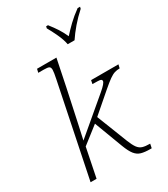

<svg xmlns="http://www.w3.org/2000/svg" viewBox="-231 -1058 1019 1167"><g transform="rotate(-30 278.5 -474.5)"><path d="M467 7Q429 7 404.5 0Q380 -7 362.5 -29Q345 -51 328 -96L253 -295L135 -203L94 0H52L185 -648Q189 -666 191.5 -683Q194 -700 194 -707Q194 -725 184.5 -730Q175 -735 148 -735H109L115 -760H251L212 -570Q201 -520 189 -462.5Q177 -405 164.5 -348Q152 -291 141 -241L379 -442Q425 -481 425 -496Q425 -505 415.5 -508Q406 -511 360 -511L365 -536H557L551 -511Q532 -511 515.5 -506Q499 -501 477 -485.5Q455 -470 418 -438L285 -323L370 -106Q384 -71 397.5 -52.5Q411 -34 430.5 -28Q450 -22 483 -22L477 7ZM351 -796Q345 -830 325.5 -872Q306 -914 289 -943L292 -956H305Q331 -923 348 -896.5Q365 -870 381 -835Q407 -864 438.5 -894.5Q470 -925 513 -956H530L527 -943Q487 -907 455 -869.5Q423 -832 399 -796Z"/></g></svg>

Font: Noto Serif ExtraLight
Style: Italic
Weight: 200
Italic angle: -12°
Designer: Monotype Design Team
Foundry: Monotype Imaging Inc.
Version: Version 2.014; ttfautohint (v1.8.4.7-5d5b)